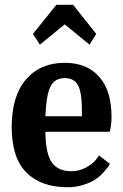

<svg xmlns="http://www.w3.org/2000/svg" viewBox="-20 -773 514 804"><path d="M286 -753 383 -631 355 -586 251 -671 147 -586 118 -631 216 -753ZM251 -446Q210 -446 192 -412Q174 -378 170 -286H323V-309Q323 -385 307 -415.5Q291 -446 251 -446ZM395 -122 440 -87Q438 -83 434 -76.5Q430 -70 415 -53Q400 -36 381.5 -23Q363 -10 331 0.5Q299 11 263 11Q152 11 90.5 -50.5Q29 -112 29 -241Q29 -371 89 -440.5Q149 -510 251 -510Q344 -510 395.5 -451.5Q447 -393 447 -284Q447 -266 445 -250.5Q443 -235 441 -228L439 -221H170Q171 -131 196.5 -93.5Q222 -56 279 -56Q313 -56 342 -72.5Q371 -89 383 -106Z"/></svg>

Font: ArsenalBold
Style: Bold
Weight: 700
Designer: Andrij Shevchenko
Foundry: Stairsfor.com
Version: Version 1.000